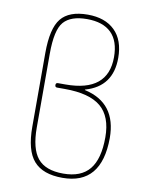

<svg xmlns="http://www.w3.org/2000/svg" viewBox="-84 -801 669 872"><g transform="rotate(10 250.0 -365.0)"><path d="M110.4 -535.2V-195.3Q110.4 -97.7 146.5 -53.7Q182.6 -9.8 264.6 -9.8Q346.7 -9.8 385.7 -57.6Q424.8 -105.5 424.8 -205.1Q424.8 -300.8 372.1 -345.2Q319.3 -389.6 205.1 -389.6H169.9Q160.2 -389.6 160.2 -399.9Q160.2 -410.2 169.9 -410.2H205.1Q400.4 -410.2 400.4 -570.3Q400.4 -644.5 362.3 -682.1Q324.2 -719.7 250 -719.7Q175.8 -719.7 143.1 -682.6Q110.4 -645.5 110.4 -535.2ZM264.6 9.8Q173.8 9.8 131.8 -38.1Q89.8 -85.9 89.8 -195.3V-535.2Q89.8 -648.4 127 -694.3Q164.1 -740.2 250 -740.2Q330.1 -740.2 375 -696.3Q419.9 -652.3 419.9 -570.3Q419.9 -438.5 297.9 -403.3Q295.9 -403.3 295.9 -401.4Q295.9 -400.4 296.9 -400.4Q445.3 -367.2 445.3 -205.1Q444.3 9.8 264.6 9.8Z"/></g></svg>

Font: Rounded Mgen+ 1m thin
Style: Regular
Weight: 100
Designer: [Source Han Sans]
Ryoko NISHIZUKA  (kana & ideographs); Paul D. Hunt (Latin, Greek & Cyrillic); Wenlong ZHANG  (bopomofo
Version: Version 1.059.20150602